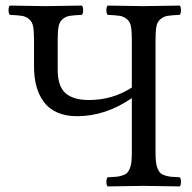

<svg xmlns="http://www.w3.org/2000/svg" viewBox="-20 -667 690 689"><path d="M102.1 -522.9Q102.1 -554.7 98.9 -571.8Q95.7 -588.9 84.2 -598.4Q72.8 -607.9 58.8 -610.1Q44.9 -612.3 15.1 -613.8Q10.7 -618.2 10.7 -630.4Q10.7 -642.6 15.1 -647Q114.7 -645 144 -645Q176.3 -645 273.9 -647Q278.3 -642.6 278.3 -630.4Q278.3 -618.2 273.9 -613.8Q244.1 -612.3 230.2 -610.1Q216.3 -607.9 204.8 -598.4Q193.4 -588.9 190.2 -571.8Q187 -554.7 187 -522.9V-417Q187 -357.9 214.8 -333Q242.7 -308.1 298.8 -308.1Q384.3 -308.1 453.1 -353V-522.9Q453.1 -554.7 450 -571.8Q446.8 -588.9 435.3 -598.4Q423.8 -607.9 409.9 -610.1Q396 -612.3 366.2 -613.8Q361.8 -618.2 361.8 -630.4Q361.8 -642.6 366.2 -647Q465.8 -645 495.1 -645Q527.3 -645 625 -647Q629.4 -642.6 629.4 -630.4Q629.4 -618.2 625 -613.8Q595.2 -612.3 581.3 -610.1Q567.4 -607.9 555.9 -598.4Q544.4 -588.9 541.3 -571.8Q538.1 -554.7 538.1 -522.9V-122.1Q538.1 -100.6 539.6 -86.7Q541 -72.8 545.4 -62.3Q549.8 -51.8 555.2 -46.4Q560.5 -41 571.8 -37.4Q583 -33.7 594 -32.7Q605 -31.7 625 -30.8Q629.4 -26.4 629.4 -14.4Q629.4 -2.4 625 2Q525.4 0 496.1 0Q463.9 0 366.2 2Q361.8 -2.4 361.8 -14.4Q361.8 -26.4 366.2 -30.8Q386.2 -31.7 397.2 -32.7Q408.2 -33.7 419.4 -37.4Q430.7 -41 436 -46.4Q441.4 -51.8 445.8 -62.3Q450.2 -72.8 451.7 -86.7Q453.1 -100.6 453.1 -122.1V-314.9Q358.4 -250 256.8 -250Q215.3 -250 184.8 -263.7Q154.3 -277.3 136.5 -302.2Q118.7 -327.1 110.4 -358.4Q102.1 -389.6 102.1 -428.2Z"/></svg>

Font: Linux Libertine G
Style: Regular
Weight: 400
Designer: Philipp H. Poll
Foundry: Philipp H. Poll
Version: Version 4.7.5